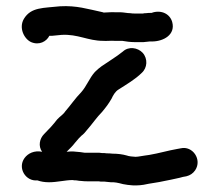

<svg xmlns="http://www.w3.org/2000/svg" viewBox="-20 -572 698 611"><path d="M99 2C110 6 122 8 136 8C162 8 188 1 211 1C215 2 219 2 223 2C229 3 235 4 240 4C247 5 253 5 260 5H289C293 5 297 5 301 6H313C319 7 326 7 333 8C339 8 345 8 350 9L360 11C372 15 400 19 415 18C422 18 430 17 437 16C459 11 482 9 503 4L523 0C535 -3 549 -5 562 -9L573 -11C585 -14 594 -20 601 -30C624 -64 593 -109 555 -100L544 -98C515 -93 485 -84 455 -79L441 -77C431 -76 421 -73 411 -73C404 -73 388 -75 384 -77C370 -81 355 -83 338 -83C331 -84 325 -84 320 -84C315 -85 309 -85 304 -85C299 -86 294 -86 289 -86H249L235 -88L213 -90C206 -90 199 -90 192 -89L206 -103C211 -108 215 -113 219 -118L231 -132L239 -140C246 -145 252 -152 259 -161C274 -178 288 -199 305 -216C319 -233 325 -241 335 -258C340 -269 347 -281 357 -287C382 -303 411 -320 431 -340C449 -356 451 -385 434 -404C418 -421 389 -425 371 -408C361 -400 347 -390 336 -383L303 -361C296 -356 289 -350 282 -343C264 -323 256 -298 238 -278C220 -260 204 -236 188 -218C181 -207 171 -202 162 -192C149 -175 135 -160 120 -145C106 -131 101 -107 114 -89C89 -94 69 -84 58 -69C35 -37 62 6 99 2ZM345 -442H369C380 -440 395 -438 407 -438H437C444 -439 450 -439 456 -440H463C501 -440 539 -462 528 -502C521 -527 495 -541 465 -532C464 -531 464 -531 463 -531C456 -531 450 -531 444 -530C441 -530 438 -530 435 -529H409C404 -529 400 -529 395 -530C384 -530 373 -533 362 -533H346C336 -534 319 -532 310 -532C309 -533 306 -533 303 -534C260 -543 224 -555 171 -552C118 -546 79 -550 56 -512C39 -483 57 -448 79 -438C105 -427 128 -440 137 -458H145C154 -459 165 -460 176 -461C228 -464 260 -442 308 -442C317 -441 335 -443 345 -442Z"/></svg>

Font: Dictator
Style: Regular
Weight: 500
Version: Version MIL.1277